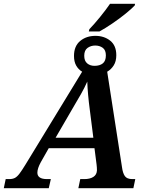

<svg xmlns="http://www.w3.org/2000/svg" viewBox="-67 -992 773 1012"><path d="M404 -838Q430 -865 460.5 -902.5Q491 -940 513 -972H645L643 -963Q627 -946 595 -920Q563 -894 525.5 -868.5Q488 -843 457 -826H401ZM-47 0 -37 -48H-18Q-1 -48 11 -54Q23 -60 35.5 -76.5Q48 -93 67 -124L366 -614Q346 -626 334.5 -646.5Q323 -667 323 -697Q323 -749 355.5 -776Q388 -803 436 -803Q482 -803 514 -777.5Q546 -752 546 -701Q546 -669 532.5 -647.5Q519 -626 498 -614L576 -111Q580 -80 591 -64Q602 -48 631 -48H646L636 0H346L356 -48H377Q407 -48 425 -59.5Q443 -71 444 -94Q444 -109 442 -125L431 -211H190L148 -137Q130 -104 130 -82Q130 -48 181 -48H201L190 0ZM431 -645Q459 -645 475 -658Q491 -671 491 -700Q491 -728 474.5 -740Q458 -752 435 -752Q412 -752 394.5 -739.5Q377 -727 377 -698Q377 -671 392.5 -658Q408 -645 431 -645ZM226 -266H425L406 -416Q401 -453 397.5 -491.5Q394 -530 393 -562Q378 -528 360 -496.5Q342 -465 316 -421Z"/></svg>

Font: Noto Serif SemiCondensed SemiBold
Style: Italic
Weight: 600
Width: 4
Italic angle: -12°
Designer: Monotype Design Team
Foundry: Monotype Imaging Inc.
Version: Version 2.014; ttfautohint (v1.8.4.7-5d5b)